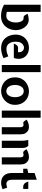

<svg xmlns="http://www.w3.org/2000/svg" viewBox="1447 -2245 813 3747"><g transform="rotate(90 1853.5 -371.5)"><path d="M293 15Q238.5 15 186.2 2.2Q134 -10.5 73 -42V-758H212V-98Q235.5 -92 254.2 -90Q273 -88 293 -88Q351.5 -88 385.2 -141.2Q419 -194.5 419 -277Q419 -309 410.8 -344Q402.5 -379 383 -402.8Q363.5 -426.5 330 -425Q297 -423.5 280 -447.5Q263 -471.5 248 -502Q276.5 -514 306.5 -520Q336.5 -526 362 -526Q409.5 -526 447.5 -504.2Q485.5 -482.5 512.5 -446.5Q539.5 -410.5 553.8 -366.2Q568 -322 568 -277Q568 -195.5 534.5 -129.2Q501 -63 439.2 -24Q377.5 15 293 15Z M919 13Q850.5 13 800.5 -11.2Q750.5 -35.5 718.2 -76.2Q686 -117 670.5 -166.8Q655 -216.5 655 -267Q655 -349.5 690.2 -408.5Q725.5 -467.5 785 -498.8Q844.5 -530 917 -530Q972.5 -530 1017.8 -508.2Q1063 -486.5 1091.8 -447Q1120.5 -407.5 1126.8 -353.5Q1133 -299.5 1111 -235H831Q841.5 -269.5 862.5 -293.2Q883.5 -317 909 -317H998Q1002 -347.5 992.5 -374Q983 -400.5 961.8 -416.8Q940.5 -433 910 -433Q882.5 -433 855.5 -416.5Q828.5 -400 810.8 -364.5Q793 -329 793 -272Q793 -214.5 810.8 -173.8Q828.5 -133 860.2 -111.5Q892 -90 934 -90Q968.5 -90 1002.5 -98.8Q1036.5 -107.5 1080 -127L1115 -34Q1061 -8.5 1013.2 2.2Q965.5 13 919 13Z M1249 0V-758H1388V0Z M1758 13Q1687.5 13 1626.5 -18.8Q1565.5 -50.5 1527.8 -111.2Q1490 -172 1490 -259Q1490 -329.5 1515.2 -380.8Q1540.5 -432 1581 -465Q1621.5 -498 1668.2 -514Q1715 -530 1758 -530Q1837.5 -530 1897.8 -495.5Q1958 -461 1992 -399.8Q2026 -338.5 2026 -259Q2026 -195.5 2003 -145Q1980 -94.5 1941.5 -59.2Q1903 -24 1855.2 -5.5Q1807.5 13 1758 13ZM1758 -89Q1797 -89 1823.5 -112Q1850 -135 1863.5 -173.5Q1877 -212 1877 -259Q1877 -305.5 1863.5 -344Q1850 -382.5 1823.5 -405.2Q1797 -428 1758 -428Q1719 -428 1692.2 -405.2Q1665.5 -382.5 1651.8 -344Q1638 -305.5 1638 -259Q1638 -184 1670.8 -136.5Q1703.5 -89 1758 -89Z M2139 0V-758H2278V0ZM2462 0V-367Q2462 -392 2451.2 -408Q2440.5 -424 2418 -424Q2409 -424 2403 -422Q2397 -420 2384 -419Q2361.5 -417.5 2345 -438.2Q2328.5 -459 2314 -486Q2363 -514 2398.8 -522Q2434.5 -530 2462 -530Q2496.5 -530 2528.5 -512.5Q2560.5 -495 2580.8 -459.2Q2601 -423.5 2601 -369V0Z M3050 0V-367Q3050 -392 3039.8 -408Q3029.5 -424 3004 -424Q2994.5 -424 2985.5 -421.5Q2976.5 -419 2962 -418Q2938 -416.5 2921.8 -438.2Q2905.5 -460 2891 -484Q2940.5 -510.5 2978 -520.2Q3015.5 -530 3050 -530Q3084.5 -530 3116.5 -512.5Q3148.5 -495 3168.8 -459.2Q3189 -423.5 3189 -369V0ZM2727 0V-391Q2727 -419 2723.2 -450.5Q2719.5 -482 2711 -517H2827Q2851 -490 2859 -463.5Q2867 -437 2867 -407V0Z M3552 13Q3457 13 3406.5 -41.5Q3356 -96 3356 -198V-418H3273V-497L3356 -517V-640L3488 -683V-198Q3488 -147 3509.5 -118.5Q3531 -90 3566 -90Q3580.5 -90 3599 -93Q3617.5 -96 3643 -105L3672 -14Q3634.5 -1.5 3605.8 5.8Q3577 13 3552 13ZM3622 -418Q3593 -418 3573 -433.5Q3553 -449 3540.8 -472Q3528.5 -495 3522 -517H3667V-418Z"/></g></svg>

Font: Expletus Sans
Style: Bold
Weight: 700
Version: Version 7.500